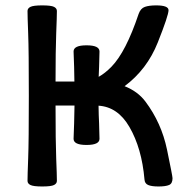

<svg xmlns="http://www.w3.org/2000/svg" viewBox="-20 -674 688 702"><path d="M559.6 7.8Q534.2 7.8 521.7 2.4Q509.3 -2.9 508.3 -17.6Q498.5 -131.8 453.1 -210Q410.6 -283.2 340.3 -287.6Q340.8 -251.5 342.3 -223.1Q343.8 -180.7 343.8 -166.5Q343.8 -144 296.4 -144Q249 -144 249 -166.5Q249 -180.7 251 -223.1Q252 -251.5 252.4 -288.1H183.1Q183.1 -156.2 185.5 -94.7Q188 -33.2 188 -12.7Q188 -2.9 177.5 2.4Q167 7.8 134.3 7.8Q102.1 7.8 91.3 2.4Q80.6 -2.9 80.6 -12.7Q80.6 -33.2 83 -94.7Q85.4 -156.2 85.4 -323.2Q85.4 -490.2 83 -551.8Q80.6 -613.3 80.6 -633.8Q80.6 -643.6 91.3 -648.9Q102.1 -654.3 134.3 -654.3Q167 -654.3 177.5 -648.9Q188 -643.6 188 -633.8Q188 -613.3 185.5 -551.8Q183.1 -490.2 183.1 -376H252L251 -429.2Q249 -471.2 249 -485.8Q249 -508.3 296.4 -508.3Q343.8 -508.3 343.8 -485.8Q343.8 -471.2 342.3 -429.2L340.8 -393.1Q364.3 -406.2 387.7 -430.2Q440.4 -484.4 486.8 -623Q494.1 -643.6 509.8 -648.9Q525.4 -654.3 550.8 -654.3Q596.2 -654.3 596.2 -636.7Q596.2 -617.7 556.9 -518.8Q517.6 -419.9 435.5 -358.9Q483.9 -339.8 511.7 -302.7Q570.3 -224.6 590.6 -127.2Q610.8 -29.8 610.8 -22.5Q610.8 -2.9 598.1 2.4Q585.4 7.8 559.6 7.8Z"/></svg>

Font: Bainsley
Style: Regular
Weight: 400
Designer: Paul James MIller
Foundry: High-Logic / Made with FontCreator
Version: Version 1.411;March 28, 2021;FontCreator 13.0.0.2683 64-bit